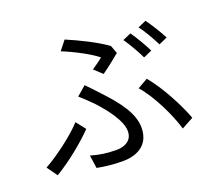

<svg xmlns="http://www.w3.org/2000/svg" viewBox="-133 -937 1265 1147"><g transform="rotate(-20 500.0 -364.0)"><path d="M481 -539 532 -492C569 -518 626 -563 649 -583L630 -634C571 -678 460 -733 383 -765L337 -707C414 -676 508 -626 551 -590C536 -578 508 -557 481 -539ZM288 -62 300 21C345 30 399 37 463 37C535 37 635 9 635 -114C635 -204 569 -292 475 -391C452 -416 427 -443 402 -468L343 -417C370 -393 401 -364 423 -341C479 -280 551 -190 551 -122C551 -58 496 -39 450 -39C387 -39 339 -47 288 -62ZM865 -24 940 -65C908 -153 833 -296 764 -377L699 -340C768 -263 837 -119 865 -24ZM322 -219 275 -279C219 -217 102 -128 20 -83L67 -17C164 -75 264 -159 322 -219ZM765 -665 712 -642C739 -603 774 -543 793 -502L847 -526C827 -567 791 -628 765 -665ZM875 -705 823 -682C852 -645 884 -587 906 -544L960 -568C941 -605 903 -668 875 -705Z"/></g></svg>

Font: Source Han Sans JP
Style: Regular
Weight: 400
Designer: Ryoko NISHIZUKA 西塚涼子 (kana, bopomofo & ideographs); Paul D. Hunt (Latin, Greek & Cyrillic); Sandoll Communications 산돌커뮤니
Foundry: Adobe
Version: Version 2.004;hotconv 1.0.118;makeotfexe 2.5.65603